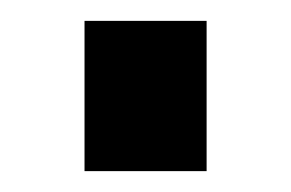

<svg xmlns="http://www.w3.org/2000/svg" viewBox="-20 -164 279 184"><path d="M61 0V-144H178V0Z"/></svg>

Font: TitilliumWebSemiBold
Style: Bold
Weight: 600
Version: Version 1.001;PS 57.000;hotconv 1.0.70;makeotf.lib2.5.55311